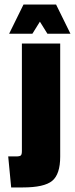

<svg xmlns="http://www.w3.org/2000/svg" viewBox="-20 -812 329 842"><path d="M244 -621V-125Q244 -48 209 -19Q174 10 80 10H29L16 -126H50Q67 -126 71.5 -130.5Q76 -135 76 -150V-621ZM226 -792 289 -664H188L155 -717L122 -664H20L83 -792Z"/></svg>

Font: Passion One
Style: Regular
Weight: 400
Designer: Alejandro Lo Celso
Foundry: Fontstage
Version: Version 1.002